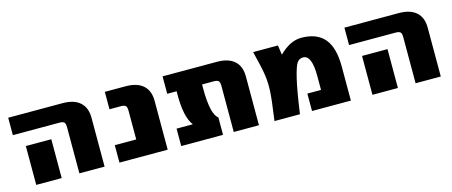

<svg xmlns="http://www.w3.org/2000/svg" viewBox="-39 -957 3258 1384"><g transform="rotate(-15 1590.0 -265.0)"><path d="M293 -290V-190V0H103V-190V-290ZM33 -390V-520H438Q524 -520 568.5 -480Q613 -440 613 -365V0H425V-345Q425 -372 415.5 -381Q406 -390 380 -390Z M1084 -365V0H724V-130H884V-345Q884 -372 874.5 -381Q865 -390 839 -390H754V-520H909Q995 -520 1039.5 -480Q1084 -440 1084 -365Z M1445 -390V-360Q1445 -167 1497 -130V0H1185V-130H1305V-132Q1255 -198 1255 -360V-390H1185V-520H1590Q1676 -520 1720.5 -480Q1765 -440 1765 -365V0H1577V-345Q1577 -372 1567.5 -381Q1558 -390 1532 -390Z M2056 -450H2058Q2139 -530 2221 -530Q2337 -530 2394 -463Q2451 -396 2451 -255V0H2161V-130H2263V-235Q2263 -390 2198 -390Q2170 -390 2153 -366.5Q2136 -343 2115.5 -257Q2095 -171 2071 0H1881Q1903 -156 1906 -216.5Q1909 -277 1901.5 -333Q1894 -389 1861 -520H2046Z M2802 -290V-190V0H2612V-190V-290ZM2542 -390V-520H2947Q3033 -520 3077.5 -480Q3122 -440 3122 -365V0H2934V-345Q2934 -372 2924.5 -381Q2915 -390 2889 -390Z"/></g></svg>

Font: Mplus 1p Black
Style: Regular
Weight: 900
Version: Version 1.061